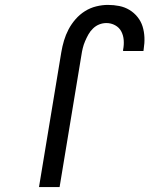

<svg xmlns="http://www.w3.org/2000/svg" viewBox="-20 -763 640 783"><path d="M139 0 230 -550Q234 -574 241 -597.5Q248 -621 259.5 -643Q271 -665 288 -684.5Q305 -704 326.5 -717.5Q348 -731 372.5 -737Q397 -743 420 -743Q444 -743 466.5 -738.5Q489 -734 508 -722.5Q527 -711 541 -693.5Q555 -676 561.5 -655Q568 -634 569 -610.5Q570 -587 566 -563L565 -555H482V-560Q486 -580 484.5 -599.5Q483 -619 474.5 -635Q466 -651 449.5 -660Q433 -669 414 -669Q399 -669 385 -663.5Q371 -658 359.5 -647Q348 -636 340.5 -622.5Q333 -609 327 -595Q321 -581 317.5 -566.5Q314 -552 312 -538L223 0Z"/></svg>

Font: Iosevka Extended Oblique
Style: Regular
Weight: 400
Width: 7
Italic angle: -9°
Monospace: yes
Designer: Belleve Invis
Foundry: Belleve Invis
Version: Version 32.0.1; ttfautohint (v1.8.4)